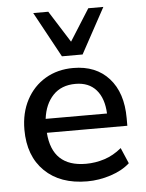

<svg xmlns="http://www.w3.org/2000/svg" viewBox="-54 -799 645 851"><g transform="rotate(-5 268.5 -373.0)"><path d="M300 9Q180 9 111 -58.5Q42 -126 42 -243Q42 -318 72.5 -375.5Q103 -433 157 -465Q211 -497 281 -497Q382 -497 440 -432.5Q498 -368 498 -255V-221H140Q151 -69 301 -69Q343 -69 383.5 -82Q424 -95 460 -125L490 -55Q457 -25 405 -8Q353 9 300 9ZM285 -426Q222 -426 185 -387Q148 -348 140 -283H413Q410 -351 377 -388.5Q344 -426 285 -426ZM236 -553 126 -755H193L282 -614L371 -755H438L328 -553Z"/></g></svg>

Font: Nunito Sans SemiBold
Style: Regular
Weight: 600
Designer: Vernon Adams
Foundry: Vernon Adams
Version: Version 3.101; ttfautohint (v1.8.4.7-5d5b);gftools[0.9.27]